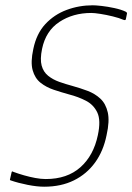

<svg xmlns="http://www.w3.org/2000/svg" viewBox="-20 -697 500 726"><path d="M18 -20 24 -46Q25 -50 27.5 -48.5Q30 -47 31 -47Q50 -40 71 -34Q92 -28 113.5 -24Q135 -20 153 -20Q234 -20 284 -64.5Q334 -109 350 -186Q362 -242 348 -271.5Q334 -301 305 -316Q276 -331 241 -340Q212 -348 183.5 -357.5Q155 -367 133.5 -384Q112 -401 103.5 -431.5Q95 -462 106 -512Q118 -570 151.5 -606Q185 -642 232 -659.5Q279 -677 331 -677Q342 -677 364.5 -674.5Q387 -672 412.5 -666.5Q438 -661 455 -653Q457 -652 459 -650Q461 -648 460 -645L456 -625Q455 -619 447 -622Q431 -629 406.5 -635Q382 -641 359.5 -644.5Q337 -648 325 -648Q256 -648 204.5 -614Q153 -580 139 -512Q131 -473 137.5 -449Q144 -425 162 -410.5Q180 -396 204 -387.5Q228 -379 254 -372Q283 -364 311 -353.5Q339 -343 359.5 -324Q380 -305 387.5 -272Q395 -239 383 -186Q371 -126 339.5 -82.5Q308 -39 259.5 -15Q211 9 147 9Q120 9 84.5 2Q49 -5 20 -15Q19 -15 18 -16.5Q17 -18 18 -20Z"/></svg>

Font: Glory Thin Thin
Style: Italic
Weight: 250
Italic angle: -12°
Version: Version 1.011